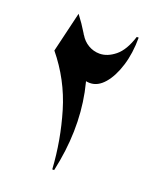

<svg xmlns="http://www.w3.org/2000/svg" viewBox="-112 -620 564 698"><g transform="rotate(20 170.0 -271.0)"><path d="M306.2 -546.4Q306.2 -485.8 291 -437Q275.9 -388.2 251 -359.4Q226.1 -330.6 195.8 -330.6Q168.5 -330.6 141.6 -348.1L115.7 -487.8Q127.9 -466.8 148.2 -454.8Q168.5 -442.9 191.9 -442.9Q222.2 -442.9 251.7 -466.8Q281.2 -490.7 298.8 -546.4ZM34.2 -397.5 71.3 -553.2Q161.1 -436 189.5 -293Q217.8 -149.9 182.1 11.2H174.8Q168 -99.1 136.5 -205.1Q105 -311 34.2 -397.5Z"/></g></svg>

Font: Lateef SemiBold
Style: Regular
Weight: 600
Designer: SIL International
Foundry: SIL International
Version: Version 4.200